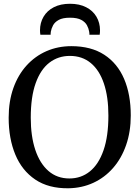

<svg xmlns="http://www.w3.org/2000/svg" viewBox="-20 -999 748 1030"><path d="M347.7 11Q240.6 12.4 169.1 -35.8Q97.7 -84 62.1 -169.9Q26.5 -255.8 26.5 -367.3Q26.5 -455.5 51.6 -526.3Q76.8 -597.2 122.5 -647.6Q168.2 -697.9 229.5 -724.7Q290.8 -751.4 362.9 -751.4Q468.5 -751.3 539.3 -705.3Q610.1 -659.3 645.8 -575.8Q681.5 -492.2 681.5 -379.7Q681.5 -292.2 656.5 -220.7Q631.6 -149.1 586.5 -97.7Q541.4 -46.3 480.5 -18.2Q419.6 9.8 347.7 11ZM354.9 -699.1Q292.1 -699.1 244.8 -662.7Q197.6 -626.3 171.3 -552.7Q145 -479.1 145 -367.4Q145 -268 169.4 -194.9Q193.9 -121.8 240.1 -81.7Q286.4 -41.6 352.3 -41.6Q415.1 -41.6 462.1 -79.5Q509.2 -117.4 535.3 -192.6Q561.5 -267.7 561.5 -379.4Q561.5 -479.4 537.4 -550.9Q513.4 -622.4 467.2 -660.7Q420.9 -699.1 354.9 -699.1ZM355.6 -978.8Q406.2 -978.8 442.2 -960.2Q478.3 -941.7 497.4 -909.3Q516.5 -876.9 516.5 -836Q516.5 -830.6 516.1 -824.6Q515.7 -818.6 514.7 -812.7H459.5Q459.5 -815.4 459.5 -819.7Q459.5 -823.9 458.5 -828.5Q455.9 -845.6 446.7 -863Q437.6 -880.5 416.1 -892.2Q394.6 -904 355.6 -904Q316.5 -904 295.2 -892.2Q273.9 -880.5 264.6 -863Q255.4 -845.5 252.6 -828.5Q252.1 -823.9 251.8 -819.7Q251.6 -815.4 251.6 -812.7H196.5Q195.6 -818.6 195.1 -824.6Q194.6 -830.7 194.6 -836.1Q194.6 -877.1 213.7 -909.4Q232.7 -941.8 268.8 -960.3Q305 -978.8 355.6 -978.8Z"/></svg>

Font: Merriweather 7pt Light
Style: Regular
Weight: 300
Designer: Eben Sorkin
Foundry: Eben Sorkin
Version: Version 2.200;gftools[0.9.31]